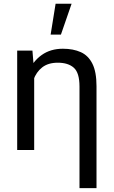

<svg xmlns="http://www.w3.org/2000/svg" viewBox="-20 -797 607 1020"><path d="M161.6 -415.5V0H71.3V-528.3H152.3ZM143.1 -281.2 105 -280.3Q105 -355 129.9 -413.3Q154.8 -471.7 201.7 -504.9Q248.5 -538.1 314 -538.1Q369.1 -538.1 409.2 -520Q449.2 -502 470.9 -458.5Q492.7 -415 492.7 -338.9V202.6H402.3V-337.4Q402.3 -410.2 372.3 -437Q342.3 -463.9 287.1 -463.9Q235.8 -463.9 204.1 -439Q172.4 -414.1 157.7 -372.6Q143.1 -331.1 143.1 -281.2ZM249 -613.3 275.4 -777.3H360.4L303.7 -613.3Z"/></svg>

Font: RobotoDEMO
Style: Regular
Weight: 400
Designer: Christian Robertson
Foundry: Google
Version: Version 2.136